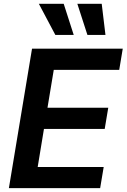

<svg xmlns="http://www.w3.org/2000/svg" viewBox="-20 -981 660 1001"><path d="M26.3 0H502.1L520.6 -110.4H176.5L209.2 -308.9H525.9L544.4 -419.4H227.6L260.3 -616.8H601.6L620 -727.3H147ZM182.5 -961.3 268.5 -799H364.3L312.1 -961.3ZM383.2 -961.3 435.7 -799H529.8L510.3 -961.3Z"/></svg>

Font: Margiela Sans Semi Bold
Style: Italic
Weight: 600
Italic angle: -9.39999°
Designer: Stefan Endress, Andreas Faust
Version: Version 1.100;FEAKit 1.0